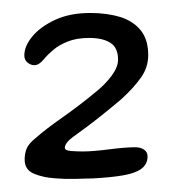

<svg xmlns="http://www.w3.org/2000/svg" viewBox="-20 -607 269 296"><path d="M66.5 -332Q47.5 -333 32.8 -339Q18 -345 18 -361Q18 -370.5 21.2 -378.2Q24.5 -386 36.5 -395.5Q50 -407.5 76 -425.8Q102 -444 125.5 -463.5Q141.5 -476 151.8 -489.8Q162 -503.5 162 -515Q162 -533.5 150.2 -541Q138.5 -548.5 117.5 -548.5Q98 -548.5 84.5 -543Q71 -537.5 64 -531.5Q54 -523.5 47 -515Q40 -506.5 33 -506.5Q27.5 -506.5 22.5 -510.5Q17.5 -514.5 17.5 -521.5Q17.5 -536 30 -551Q42.5 -566 65.2 -576.5Q88 -587 119 -587Q145 -587 165.2 -580.8Q185.5 -574.5 197 -560.2Q208.5 -546 208.5 -522Q208.5 -503 197.2 -487.2Q186 -471.5 167.5 -454.5Q154 -443 140 -431.8Q126 -420.5 113.5 -411.2Q101 -402 92 -395.5Q80 -386.5 80 -379Q80 -375 89.5 -374.2Q99 -373.5 107.5 -373.5Q123 -373.5 148.5 -376.8Q174 -380 188.5 -380Q197 -380 202.2 -376.2Q207.5 -372.5 207.5 -366Q207.5 -354 198.2 -347Q189 -340 170.5 -336.8Q152 -333.5 124 -332Q112 -331.5 95 -331.2Q78 -331 66.5 -332Z"/></svg>

Font: Gluten Light
Style: Regular
Weight: 300
Designer: Tyler Finck
Foundry: Etcetera Type Company
Version: Version 1.300